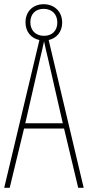

<svg xmlns="http://www.w3.org/2000/svg" viewBox="-20 -891 417 911"><path d="M351 0H377L211 -701C249 -710 275 -740 275 -784C275 -837 237 -871 187 -871C139 -871 101 -839 101 -785C101 -739 129 -709 167 -701L0 0H26L94 -281H284ZM189 -721C146 -721 124 -750 124 -785C124 -822 146 -849 187 -849C227 -849 252 -823 252 -784C252 -746 228 -721 189 -721ZM208 -612 278 -306H100L170 -612C178 -646 183 -666 189 -695C195 -666 200 -645 208 -612Z"/></svg>

Font: Noto Sans Arabic ExtCond Thin
Style: Regular
Weight: 100
Width: 2
Designer: Monotype Design Team, Nadine Chahine, Nizar Qandah and Khaled Hosny
Foundry: Monotype Imaging Inc.
Version: Version 2.012